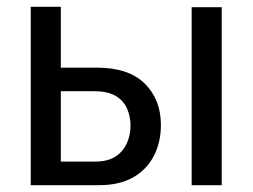

<svg xmlns="http://www.w3.org/2000/svg" viewBox="-20 -542 740 562"><path d="M70 0V-522H158V-344H264Q356 -344 403.5 -297.5Q451 -251 451 -176Q451 -126 430.5 -86Q410 -46 370 -23Q330 0 270 0ZM158 -69H258Q295 -69 317.5 -83.5Q340 -98 351 -122Q362 -146 362 -174Q362 -201 352 -224Q342 -247 319 -261Q296 -275 256 -275H158ZM541 0V-521H629V0Z"/></svg>

Font: YasnoRaleway Medium
Style: Regular
Weight: 500
Designer: Matt McInerney, Pablo Impallari, Rodrigo Fuenzalida
Foundry: Matt McInerney, Pablo Impallari, Rodrigo Fuenzalida
Version: Version 4.026